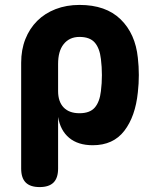

<svg xmlns="http://www.w3.org/2000/svg" viewBox="-20 -580 640 780"><path d="M141 180Q103 180 84.5 161.5Q66 143 66 105V-325Q66 -378 83 -421Q100 -464 131 -495Q162 -526 206 -543Q250 -560 303 -560Q410 -560 470 -501.5Q530 -443 540 -345Q544 -310 544 -275Q544 -240 540 -205Q530 -107 485 -48.5Q440 10 357 10Q297 10 261 -20Q225 -50 216 -105V105Q216 143 197.5 161.5Q179 180 141 180ZM303 -120Q345 -120 365 -143Q385 -166 390 -210Q394 -242 394 -275Q394 -308 390 -340Q385 -384 365 -407Q345 -430 303 -430Q282 -430 266 -422.5Q250 -415 238.5 -400.5Q227 -386 221.5 -366Q216 -346 216 -320V-210Q216 -167 238.5 -143.5Q261 -120 303 -120Z"/></svg>

Font: Maple Mono ExtraBold
Style: Regular
Weight: 800
Monospace: yes
Designer: subframe7536
Version: Version 7.000